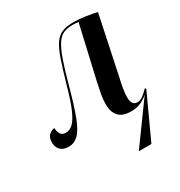

<svg xmlns="http://www.w3.org/2000/svg" viewBox="-178 -668 941 1002"><g transform="rotate(-30 292.0 -167.0)"><path d="M543 -31Q523 -13 498 -1.5Q473 10 439 10Q388 10 364.5 -15.5Q341 -41 341 -88Q341 -116 346.5 -146.5Q352 -177 361 -217L433 -531Q415 -534 399 -534Q366 -534 343 -524Q320 -514 302 -486.5Q284 -459 265.5 -407Q247 -355 224 -270Q195 -164 172 -103.5Q149 -43 123.5 -18Q98 7 64 7Q31 7 14.5 -11Q-2 -29 -2 -55Q-2 -87 15 -101Q32 -115 47 -115Q47 -96 55.5 -80Q64 -64 88 -64Q111 -64 131 -82.5Q151 -101 171.5 -148Q192 -195 216 -282Q240 -365 258 -417Q276 -469 296 -496.5Q316 -524 342.5 -534Q369 -544 407 -544Q442 -544 479 -538.5Q516 -533 547 -526L473 -175Q466 -146 461 -116Q456 -86 456 -64Q456 -15 490 -15Q506 -15 520.5 -24.5Q535 -34 560 -59L565 -53L444 210H368Z"/></g></svg>

Font: Noto Serif Display Condensed SemiBold
Style: Italic
Weight: 600
Width: 3
Italic angle: -12°
Designer: Monotype Design Team
Foundry: Monotype Imaging Inc.
Version: Version 2.009